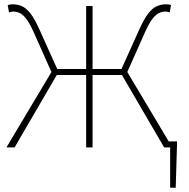

<svg xmlns="http://www.w3.org/2000/svg" viewBox="-20 -688 882 896"><path d="M774 188V0H750V-28H806V-12L800 188ZM10 0 220 -352 138 -536Q118 -581 101.5 -601.5Q85 -622 70.5 -628Q56 -634 42 -634Q38 -634 32.5 -633Q27 -632 22 -630L16 -664Q21 -666 26.5 -667Q32 -668 38 -668Q62 -668 82.5 -659Q103 -650 123 -624Q143 -598 166 -546L247 -366H382V-660H412V-366H547L628 -546Q651 -598 671 -624Q691 -650 711.5 -659Q732 -668 756 -668Q762 -668 768 -667Q774 -666 778 -664L772 -630Q768 -632 762.5 -633Q757 -634 752 -634Q738 -634 723.5 -628Q709 -622 692.5 -601.5Q676 -581 656 -536L574 -352L784 0H746L549 -338H412V0H382V-338H245L48 0Z"/></svg>

Font: Source Sans 3 VF
Style: Regular
Weight: 200
Designer: Paul D. Hunt
Foundry: Adobe
Version: Version 3.046;hotconv 1.0.118;makeotfexe 2.5.65603